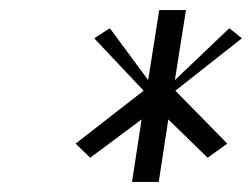

<svg xmlns="http://www.w3.org/2000/svg" viewBox="-20 -694 500 381"><path d="M130 -409 159 -381 261 -457 242 -333H295L314 -457L392 -381L431 -409L328 -514L460 -618L435 -638L327 -535L349 -674H296L274 -535L198 -638L167 -618L265 -514Z"/></svg>

Font: Charger Static
Style: Obl
Weight: 1000
Designer: Jasper
Foundry: KineticPlasma Fonts/Cannot Into Space Fonts
Version: Version 1.1